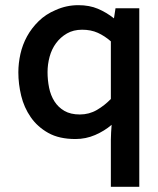

<svg xmlns="http://www.w3.org/2000/svg" viewBox="-20 -526 611 743"><path d="M298 -411Q264 -411 239 -396.5Q214 -382 197 -359Q180 -336 172 -306.5Q164 -277 164 -247Q164 -216 170 -186.5Q176 -157 190.5 -134Q205 -111 229 -97Q253 -83 289 -83Q325 -83 355 -100.5Q385 -118 409 -143V-366Q385 -387 358.5 -399Q332 -411 298 -411ZM421 -455 427 -494H519V197H409V14Q409 0 410 -14.5Q411 -29 412 -43Q384 -19 348 -3.5Q312 12 272 12Q209 12 167 -11.5Q125 -35 99 -72.5Q73 -110 62 -155.5Q51 -201 51 -246Q51 -281 59 -317Q67 -353 84.5 -385Q102 -417 129.5 -444Q157 -471 195 -487Q237 -506 283 -506Q326 -506 359 -492Q392 -478 421 -455Z"/></svg>

Font: Codetta
Style: Bold
Weight: 700
Designer: Ulrich Proeller
Foundry: PROSA GmbH
Version: Version 2.00;September 29, 2018;FontCreator 11.5.0.2427 64-b